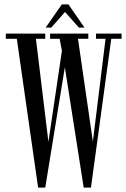

<svg xmlns="http://www.w3.org/2000/svg" viewBox="-20 -853 574 874"><path d="M153.5 1 56.5 -676.5H6.5V-700H186V-676.5H143.5L203.5 -182L193 -157.5L264 -636L270 -578.5L251.5 -676.5H208V-700H382V-676.5H335L406 -186.5L397 -162L460.5 -676.5H417V-700H533.5V-676.5H486.5L394 1H361L271 -573.5L282 -588.5L186 1ZM188 -727.5 261.5 -833H291.5L364.5 -727.5H339L276 -798.5L213.5 -727.5Z"/></svg>

Font: Imbue 48pt
Style: Regular
Weight: 400
Designer: Tyler Finck
Foundry: Etcetera Type Company
Version: Version 1.102